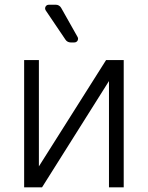

<svg xmlns="http://www.w3.org/2000/svg" viewBox="-20 -803 634 823"><path d="M146.7 -545.5V-89.8L434.7 -545.5H510.3V0H447.1V-455.6L160.2 0H83.5V-545.5ZM188.9 -782.7H219.5Q226.6 -782.7 232.6 -779.1Q238.6 -775.6 242.2 -769.2L312.5 -644.5Q314.6 -641 314.6 -636.7Q314.6 -630.3 310.2 -625.7Q305.8 -621.1 299 -621.1H282.7Q276.3 -621.1 270.4 -624.1Q264.6 -627.1 261 -632.5L176.1 -758.2Q173.3 -762.8 173.3 -767Q173.3 -773.4 177.7 -778.1Q182.2 -782.7 188.9 -782.7Z"/></svg>

Font: DeltaSans Light
Style: Regular
Weight: 300
Designer: Rasmus Andersson
Foundry: rsms
Version: Version 3.012